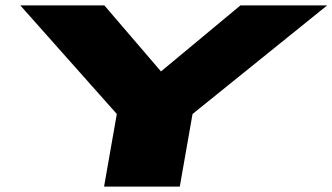

<svg xmlns="http://www.w3.org/2000/svg" viewBox="-20 -695 1238 715"><path d="M367.5 0 415 -270.5 55.5 -675H368.5L579.5 -429L875.5 -675H1198.5L697 -270.5L649.5 0Z"/></svg>

Font: Anybody UltraExpanded Black
Style: Italic
Weight: 900
Width: 9
Italic angle: -10°
Designer: Tyler Finck
Foundry: Etcetera Type Company
Version: Version 1.010; ttfautohint (v1.8.3) -l 8 -r 50 -G 200 -x 14 